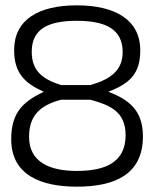

<svg xmlns="http://www.w3.org/2000/svg" viewBox="-20 -690 570 720"><path d="M268 -670C124 -670 33 -616 33 -502C33 -417 72 -378 144 -346C73 -311 22 -274 22 -168C22 -32 136 10 268 10C405 10 516 -32 516 -179C516 -277 462 -317 386 -346C468 -377 506 -415 506 -501C506 -617 410 -670 268 -670ZM268 -49C168 -49 89 -81 89 -177C89 -260 134 -296 209 -316H319C392 -296 451 -272 451 -183C451 -80 373 -49 268 -49ZM268 -612C375 -612 440 -581 440 -495C440 -427 396 -393 319 -371H209C136 -394 99 -427 99 -496C99 -583 163 -612 268 -612Z"/></svg>

Font: TitilliumText22L
Style: 250 wt
Weight: 300
Designer: Campivisivi
Foundry: Campivisivi
Version: 1.000